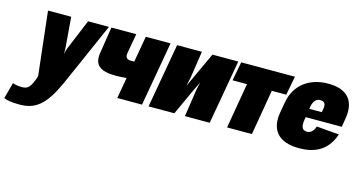

<svg xmlns="http://www.w3.org/2000/svg" viewBox="-186 -767 2423 1288"><g transform="rotate(15 1026.0 -123.0)"><path d="M-3.9 212.4C106.9 212.4 172.4 159.2 246.1 -3.4L441.4 -446.3H296.4L210.9 -240.2C204.6 -226.1 199.7 -210 197.3 -195.8H196.3L196.8 -218.3L195.8 -240.2L179.2 -446.3H18.1L67.9 -4.4L67.4 -1C39.6 79.1 23.4 95.2 -20 95.2C-45.4 95.2 -64.9 90.8 -83 85L-113.3 196.8C-91.8 206.1 -62.5 212.4 -3.9 212.4Z M572.3 -141.6C596.7 -141.6 621.1 -143.1 644.5 -146L618.7 0H790.5L869.1 -446.3H697.3L665.5 -265.6L645 -265.1C611.8 -265.1 601.6 -279.3 606.9 -310.5L630.9 -446.3H458.5L431.6 -274.9C411.6 -175.3 460.4 -141.6 572.3 -141.6Z M835.9 0H1015.1L1101.6 -188.5L1117.2 -219.7L1128.9 -245.1C1125 -225.1 1121.6 -209.5 1117.2 -191.4L1088.4 0H1260.7L1339.4 -446.3H1160.2L1073.7 -259.8L1059.1 -228.5L1046.9 -201.7H1045.9C1047.9 -211.9 1049.8 -221.2 1052.2 -230C1054.7 -238.8 1056.6 -247.6 1058.1 -256.8L1086.9 -446.3H914.6Z M1381.3 0H1553.7L1607.4 -314.9H1708L1732.9 -446.3H1359.9L1335 -314.9H1435.1Z M1882.3 9.8C2009.8 9.8 2082.5 -44.9 2117.7 -148.4L1961.4 -161.6C1949.2 -125 1928.2 -110.8 1906.2 -110.8C1873.5 -110.8 1862.3 -133.8 1868.7 -177.2L1872.6 -203.1H2123.5L2132.3 -257.3C2155.8 -383.8 2100.6 -459.5 1961.9 -459.5C1831.1 -459.5 1734.4 -387.7 1712.9 -264.6L1699.7 -190.4C1676.3 -58.1 1746.1 9.8 1882.3 9.8ZM1881.8 -263.2 1885.3 -283.7C1891.6 -314.5 1908.7 -338.9 1936.5 -338.9C1970.2 -338.9 1977.5 -321.8 1973.1 -289.1L1968.3 -263.2Z"/></g></svg>

Font: Roboto Flex Super Cond Black
Style: Italic
Weight: 900
Width: 3
Italic angle: -10°
Designer: Berlow after Robertson
Foundry: Google
Version: Version 3.200;Glyphs 3.3 (3311)